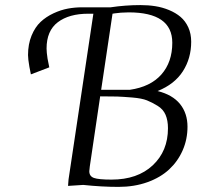

<svg xmlns="http://www.w3.org/2000/svg" viewBox="-20 -731 806 759"><path d="M90.8 -513.2Q90.8 -556.2 104.7 -590.1Q118.7 -624 140.6 -644.5Q162.6 -665 191.7 -678.5Q220.7 -691.9 248.3 -697Q275.9 -702.1 304.2 -702.1H417Q476.1 -710.9 535.2 -710.9Q566.4 -710.9 594.2 -706.5Q622.1 -702.1 648.4 -691.2Q674.8 -680.2 693.8 -664.1Q712.9 -647.9 724.4 -622.8Q735.8 -597.7 735.8 -565.9Q735.8 -500.5 702.9 -449.2Q669.9 -397.9 603 -371.1Q662.1 -356.4 691.7 -319.8Q721.2 -283.2 721.2 -230Q721.2 -180.2 702.1 -136.7Q683.1 -93.3 648.7 -61.3Q614.3 -29.3 562.5 -10.7Q510.7 7.8 448.2 7.8Q382.3 7.8 309.1 0L249 3.9L251 -22L349.1 -676.8H329.1Q252.9 -676.8 208.5 -643.1Q164.1 -609.4 164.1 -539.1Q164.1 -524.4 168 -499L174.8 -464.8L102.1 -437L96.2 -466.8Q90.8 -498 90.8 -513.2ZM333 -54.2Q333 -34.2 351.3 -27.6Q369.6 -21 420.9 -21Q523.4 -21 583.7 -77.4Q644 -133.8 644 -224.1Q644 -254.9 634.5 -277.1Q625 -299.3 603 -312.7Q581.1 -326.2 561 -334.2Q541 -342.3 503.4 -345.5Q465.8 -348.6 443.1 -349.4Q420.4 -350.1 376 -350.1L335 -73.2Q333 -59.6 333 -54.2ZM379.9 -376H493.2Q574.7 -387.7 617.9 -436.5Q661.1 -485.4 661.1 -562Q661.1 -682.1 488.8 -682.1Q474.1 -682.1 458 -680.9Q441.9 -679.7 433.6 -678.2L424.8 -676.8Z"/></svg>

Font: Dihjauti
Style: Italic
Weight: 400
Italic angle: -9°
Designer: T. Christopher White
Version: Version 3.0.0